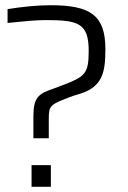

<svg xmlns="http://www.w3.org/2000/svg" viewBox="-20 -716 490 736"><path d="M108 -186H167V-259C167 -313 171 -315 259 -348L288 -357C374 -384 384 -441 384 -528C384 -659 325 -696 173 -696C122 -696 65 -690 9 -681V-628C66 -634 116 -639 155 -639C279 -639 320 -628 320 -521C320 -433 306 -422 219 -389L187 -377C128 -357 108 -344 108 -269ZM101 0H175V-83H101Z"/></svg>

Font: Saira UNSAM Light SC
Style: Regular
Weight: 300
Designer: Hector Gatti with collaboration of the Omnibus-Type team
Foundry: Omnibus-Type
Version: Version 1.072;PS 001.072;hotconv 1.0.88;makeotf.lib2.5.64775